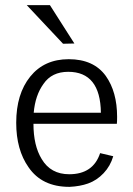

<svg xmlns="http://www.w3.org/2000/svg" viewBox="-20 -715 516 746"><path d="M84 -695H174L269 -546L225 -545ZM372 -277Q370 -436 245 -436Q181 -436 149 -389Q117 -345 111 -277ZM391 -420Q435 -358 435 -261Q435 -242 434 -234H110Q110 -149 142 -97Q177 -38 249 -38Q342 -38 369 -120L420 -108Q409 -70 382.5 -42Q356 -14 322 -2Q291 9 251 11H249Q143 11 91 -65Q43 -133 43 -238Q43 -350 97.5 -417.5Q152 -485 247 -485Q344 -485 391 -420Z"/></svg>

Font: Pavanam
Style: Regular
Weight: 400
Designer: Tharique Azeez
Foundry: Tharique Azeez
Version: Version 1.86; ttfautohint (v1.3) -l 8 -r 50 -G 200 -x 14 -D 